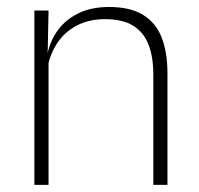

<svg xmlns="http://www.w3.org/2000/svg" viewBox="-20 -516 556 536"><path d="M447.5 0H408V-308Q408 -356 395 -390.5Q382 -425 352.5 -443.8Q323 -462.5 273.5 -462.5Q228 -462.5 194 -444.5Q160 -426.5 139.5 -395.2Q119 -364 112 -324L101 -356H111Q116.5 -394 137.5 -426Q158.5 -458 195.5 -477.2Q232.5 -496.5 284.5 -496.5Q344 -496.5 379.8 -474.2Q415.5 -452 431.5 -410.8Q447.5 -369.5 447.5 -311.5ZM115.5 0H76V-486.5H115.5L113 -362.5L115.5 -361Z"/></svg>

Font: Anek Malayalam ExtraLight
Style: Regular
Weight: 250
Version: Version 1.003